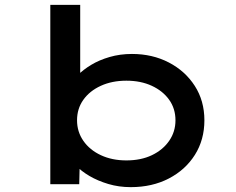

<svg xmlns="http://www.w3.org/2000/svg" viewBox="-20 -760 973 790"><path d="M518 10Q469 10 425.5 -3Q382 -16 348 -36Q314 -56 292 -79.5Q270 -103 264 -123L309 -128L306 -2H187V-740H310V-405L272 -407Q279 -429 300.5 -451Q322 -473 355 -493Q388 -513 431 -525.5Q474 -538 523 -538Q607 -538 674.5 -503Q742 -468 781.5 -406.5Q821 -345 821 -265Q821 -185 782 -123Q743 -61 674.5 -25.5Q606 10 518 10ZM500 -100Q560 -100 605 -121.5Q650 -143 676 -180.5Q702 -218 702 -265Q702 -313 676 -349.5Q650 -386 604.5 -407Q559 -428 500 -428Q441 -428 395 -407Q349 -386 323 -349.5Q297 -313 297 -265Q297 -218 323 -180.5Q349 -143 395 -121.5Q441 -100 500 -100Z"/></svg>

Font: Lexend Tera Medium
Style: Regular
Weight: 500
Designer: Bonnie Shaver-Troup, Thomas Jockin
Foundry: Lexend
Version: Version 1.007